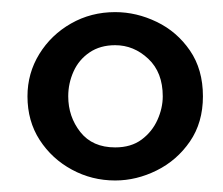

<svg xmlns="http://www.w3.org/2000/svg" viewBox="-20 -786 377 325"><path d="M175 -480.5Q135.5 -480.5 101.8 -498.8Q68 -517 47.2 -549Q26.5 -581 26.5 -623Q26.5 -662 46.5 -694.5Q66.5 -727 100.2 -746.2Q134 -765.5 175 -765.5Q211 -765.5 245.2 -749Q279.5 -732.5 301.5 -700.5Q323.5 -668.5 323.5 -623Q323.5 -578.5 301.5 -546.5Q279.5 -514.5 245.2 -497.5Q211 -480.5 175 -480.5ZM175 -536.5Q202 -536.5 219.8 -549.8Q237.5 -563 246.5 -583Q255.5 -603 255.5 -623Q255.5 -663.5 231 -686.5Q206.5 -709.5 175 -709.5Q149.5 -709.5 131.5 -697.2Q113.5 -685 104.5 -665Q95.5 -645 95.5 -623Q95.5 -588.5 116 -562.5Q136.5 -536.5 175 -536.5Z"/></svg>

Font: Expletus Sans Medium
Style: Regular
Weight: 500
Version: Version 7.500